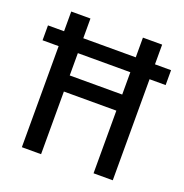

<svg xmlns="http://www.w3.org/2000/svg" viewBox="-120 -767 840 876"><g transform="rotate(20 300.0 -329.5)"><path d="M79.1 -563V-658.7H172.4V-563H427.2V-658.7H520.5V-563H598.6V-490.7H520.5V0H427.2V-304.2H172.4V0H79.1V-490.7H1V-563ZM427.2 -382.3V-490.7H172.4V-382.3Z"/></g></svg>

Font: Courier New
Style: Regular
Weight: 400
Designer: Steve Matteson
Foundry: Ascender Corporation
Version: Version 2.00.3